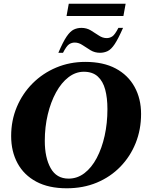

<svg xmlns="http://www.w3.org/2000/svg" viewBox="-20 -1003 819 1033"><path d="M339 10Q242 10 175.5 -25.5Q109 -61 74.5 -124.5Q40 -188 40 -271Q40 -355 70.5 -427.5Q101 -500 155.5 -554.5Q210 -609 282.5 -639.5Q355 -670 439 -670Q536 -670 602.5 -634.5Q669 -599 704 -535.5Q739 -472 739 -390Q739 -306 710 -233.5Q681 -161 627.5 -106Q574 -51 501 -20.5Q428 10 339 10ZM349 -42Q396 -42 434.5 -71.5Q473 -101 500.5 -153Q528 -205 543 -272.5Q558 -340 558 -416Q558 -476 546 -521Q534 -566 506 -591.5Q478 -617 431 -617Q387 -617 348.5 -587.5Q310 -558 281.5 -506Q253 -454 237 -387Q221 -320 221 -245Q221 -155 252.5 -98.5Q284 -42 349 -42ZM294 -719Q319 -778 338.5 -806.5Q358 -835 377 -844Q396 -853 418 -853Q446 -853 468.5 -839.5Q491 -826 511.5 -812Q532 -798 554 -798Q570 -798 584 -807Q598 -816 617 -853H642Q616 -794 597 -765.5Q578 -737 559 -728Q540 -719 518 -719Q490 -719 467.5 -732.5Q445 -746 424.5 -760Q404 -774 382 -774Q366 -774 352 -765Q338 -756 319 -719ZM338 -917 350 -983H656L644 -917Z"/></svg>

Font: Spectral ExtraBold
Style: Italic
Weight: 800
Italic angle: -10°
Designer: Jean-Baptiste Levee
Foundry: Production Type
Version: Version 2.001